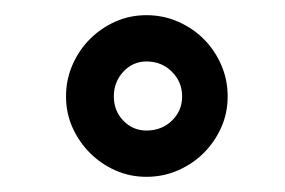

<svg xmlns="http://www.w3.org/2000/svg" viewBox="-20 -833 375 253"><path d="M280 -706Q280 -684 271.5 -665Q263 -646 248.5 -631.5Q234 -617 214.5 -608.5Q195 -600 173 -600Q151 -600 132 -608.5Q113 -617 98.5 -631.5Q84 -646 75.5 -665Q67 -684 67 -706Q67 -728 75.5 -747.5Q84 -767 98.5 -781.5Q113 -796 132 -804.5Q151 -813 173 -813Q195 -813 214.5 -804.5Q234 -796 248.5 -781.5Q263 -767 271.5 -747.5Q280 -728 280 -706ZM130 -706Q130 -687 142.5 -674Q155 -661 173 -661Q193 -661 206.5 -674Q220 -687 220 -706Q220 -725 206.5 -738.5Q193 -752 173 -752Q155 -752 142.5 -738.5Q130 -725 130 -706Z"/></svg>

Font: Berliner Wand
Style: Regular
Weight: 400
Designer: Peter Wiegel
Foundry: Peter Wiegel
Version: Version 1.000